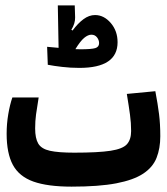

<svg xmlns="http://www.w3.org/2000/svg" viewBox="-20 -696 626 720"><path d="M248.5 3.9Q158.7 3.9 105.2 -15.1Q51.8 -34.2 28.3 -77.6Q4.9 -121.1 4.9 -194.3Q4.9 -231.9 11 -267.8Q17.1 -303.7 26.4 -330.6H125Q118.7 -292 115.2 -267.1Q111.8 -242.2 111.8 -214.4Q111.8 -177.2 123.5 -157.5Q135.3 -137.7 167 -130.6Q198.7 -123.5 258.3 -123.5Q348.6 -123.5 394.5 -130.6Q440.4 -137.7 456.1 -155.3Q471.7 -172.9 471.7 -204.6Q471.7 -234.9 467.5 -265.6Q463.4 -296.4 455.6 -343.8L562.5 -354Q571.8 -305.2 576.4 -268.1Q581.1 -231 581.1 -185.1Q581.1 -139.6 567.1 -104.2Q553.2 -68.8 517.1 -44.9Q481 -21 416 -8.5Q351.1 3.9 248.5 3.9ZM277.8 -441.4Q244.1 -441.4 213.1 -445.1Q182.1 -448.7 159.2 -453.1L156.7 -520.5Q164.1 -520 175.3 -518.8Q186.5 -517.6 199.7 -516.6L196.8 -675.8H260.3L261.7 -630.9Q262.2 -607.9 247.6 -584.5L252 -581.5Q272 -608.4 293 -624Q314 -639.6 336.4 -639.6Q369.6 -639.6 395.3 -609.9Q420.9 -580.1 420.9 -537.6Q420.9 -441.4 277.8 -441.4ZM262.7 -511.7Q274.4 -511.2 282.2 -511.2Q323.2 -511.2 337.4 -515.6Q351.6 -520 351.6 -534.2Q351.6 -545.9 343.8 -555.9Q335.9 -565.9 322.8 -565.9Q310.1 -565.9 295.7 -554Q281.2 -542 262.7 -511.7Z"/></svg>

Font: Cascadia Mono NF SemiBold
Style: Regular
Weight: 600
Monospace: yes
Designer: Aaron Bell
Foundry: Saja Typeworks
Version: Version 2404.023; ttfautohint (v1.8.4)